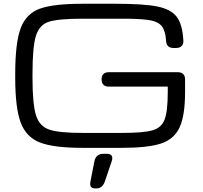

<svg xmlns="http://www.w3.org/2000/svg" viewBox="-20 -786 1103 1041"><path d="M425.3 -765.6H608.9Q759.3 -765.6 833.3 -750.7Q907.2 -735.8 938.5 -694.3Q969.7 -652.8 974.1 -565.9Q975.1 -546.9 964.8 -536.4Q954.6 -525.9 935.5 -525.9H919.9Q901.4 -525.9 891.4 -535.9Q881.3 -545.9 880.4 -564.9Q877 -618.2 858.2 -642.8Q839.4 -667.5 797.1 -675.5Q754.9 -683.6 666 -684.6H608.9H425.3Q296.9 -684.6 245.4 -668.2Q193.8 -651.9 175 -592.3Q156.2 -532.7 156.2 -384.8V-365.2Q156.2 -221.7 175 -161.6Q193.8 -101.6 246.6 -83.5Q299.3 -65.4 425.3 -65.4H641.6Q757.3 -65.4 806.2 -79.1Q855 -92.8 872.3 -137.5Q889.6 -182.1 889.6 -287.6V-316.4H569.8Q550.8 -316.4 540.8 -326.4Q530.8 -336.4 530.8 -355.5Q530.8 -374.5 540.8 -384.5Q550.8 -394.5 569.8 -394.5H944.3Q963.4 -394.5 973.4 -384.5Q983.4 -374.5 983.4 -355.5V-287.6Q983.4 -158.7 953.6 -95Q923.8 -31.2 852.8 -7.8Q781.7 15.6 641.6 15.6H425.3Q272 15.6 197 -13.2Q122.1 -42 92.3 -121.3Q62.5 -200.7 62.5 -365.2V-384.8Q62.5 -553.7 92 -632.8Q121.6 -711.9 195.8 -738.8Q270 -765.6 425.3 -765.6ZM540.3 47.9H558.9Q578.4 47.9 585.4 58.3Q592.3 68.8 585.6 88.4L548.5 197.8Q535.5 235.4 504.2 235.4H494.5Q463.2 235.4 470.4 197.8L491.9 88.4Q495.6 68.8 508.2 58.3Q520.8 47.9 540.3 47.9Z"/></svg>

Font: Gyrochrome
Style: Regular
Weight: 400
Designer: David Moles
Foundry: David Moles
Version: Version 1.005;Glyphs 3.2.3 (3260)